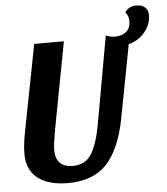

<svg xmlns="http://www.w3.org/2000/svg" viewBox="-56 -851 804 922"><g transform="rotate(-5 346.0 -390.5)"><path d="M583 -619 516 -267Q488 -121 422.5 -50.5Q357 20 235 20Q141 20 89.5 -20Q38 -60 38 -139Q38 -183 52 -253L131 -660H274L195 -242Q182 -169 182 -143Q182 -103 203 -81.5Q224 -60 264 -60Q328 -60 357.5 -111.5Q387 -163 403 -257L475 -660L477 -670Q498 -661 521 -661Q554 -661 575 -678.5Q596 -696 596 -729Q596 -756 580 -772Q587 -785 601.5 -793Q616 -801 635 -801Q663 -801 677.5 -787Q692 -773 692 -750Q692 -706 662 -669Q632 -632 583 -619Z"/></g></svg>

Font: Sansita Medium Italic
Style: Regular
Weight: 500
Italic angle: -11°
Designer: Pablo Cosgaya
Foundry: Omnibus-Type
Version: Version 1.006